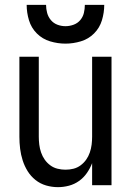

<svg xmlns="http://www.w3.org/2000/svg" viewBox="-20 -764 540 792"><path d="M219 8Q242 8 264.5 2Q287 -4 306 -17.5Q325 -31 338.5 -50.5Q352 -70 360 -91V0H440V-530H360V-200Q360 -184 358 -167.5Q356 -151 350.5 -135Q345 -119 335.5 -105.5Q326 -92 312.5 -82Q299 -72 283 -68Q267 -64 250 -64Q234 -64 217.5 -68Q201 -72 187.5 -82Q174 -92 164.5 -105.5Q155 -119 149.5 -135Q144 -151 142 -167.5Q140 -184 140 -200V-530H60V-200Q60 -175 63 -150.5Q66 -126 73.5 -102.5Q81 -79 94 -58Q107 -37 126.5 -21.5Q146 -6 170 1Q194 8 219 8ZM250 -584Q282 -584 313.5 -593.5Q345 -603 368 -626Q391 -649 400.5 -680.5Q410 -712 410 -744H330Q330 -727 326 -710.5Q322 -694 311 -681Q300 -668 283.5 -662Q267 -656 250 -656Q233 -656 217 -662Q201 -668 190 -681Q179 -694 174.5 -710.5Q170 -727 170 -744H90Q90 -712 99.5 -680.5Q109 -649 132 -626Q155 -603 186.5 -593.5Q218 -584 250 -584Z"/></svg>

Font: Iosevka SS09
Style: Regular
Weight: 400
Monospace: yes
Designer: Belleve Invis
Foundry: Belleve Invis
Version: Version 5.2.1; ttfautohint (v1.8.3)